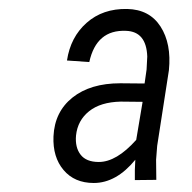

<svg xmlns="http://www.w3.org/2000/svg" viewBox="-20 -741 425 424"><path d="M277.8 -343.3V-365.7L278.8 -388.2Q236.8 -336.9 187 -336.9Q144.5 -336.9 120.4 -365.5Q96.2 -394 98.1 -439.9Q100.6 -494.1 140.1 -525.6Q179.7 -557.1 245.6 -557.1L299.3 -556.6L303.7 -587.4L305.2 -616.2Q303.2 -671.4 258.3 -672.9Q192.9 -675.8 177.2 -604L127.9 -607.4Q135.7 -659.2 171.4 -690.7Q207 -722.2 260.7 -721.2Q310.1 -720.2 334.5 -682.4Q358.9 -644.5 353 -585.9L327.1 -418.9L324.7 -388.2L325.2 -343.8ZM198.2 -383.3Q237.3 -383.3 280.8 -432.1L294.9 -516.1L246.6 -516.6Q202.1 -515.6 176.8 -495.4Q151.4 -475.1 147.9 -441.9Q145.5 -415.5 158 -399.4Q170.4 -383.3 198.2 -383.3Z"/></svg>

Font: TypoPRO Roboto
Style: Italic
Weight: 300
Italic angle: -12°
Designer: Google
Version: Version 2.136; 2016